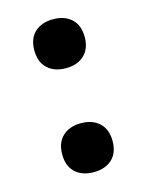

<svg xmlns="http://www.w3.org/2000/svg" viewBox="-88 -578 493 644"><g transform="rotate(-15 158.5 -256.5)"><path d="M158.5 -522.5Q198.5 -522.5 222.2 -500.5Q246 -478.5 246 -437.5Q246 -397 222.2 -374.8Q198.5 -352.5 158.5 -352.5Q118.5 -352.5 94.8 -374.8Q71 -397 71 -437.5Q71 -478.5 94.8 -500.5Q118.5 -522.5 158.5 -522.5ZM158.5 -161.5Q198.5 -161.5 222.2 -139.2Q246 -117 246 -76.5Q246 -35.5 222.2 -13.5Q198.5 8.5 158.5 8.5Q118.5 8.5 94.8 -13.5Q71 -35.5 71 -76.5Q71 -117 94.8 -139.2Q118.5 -161.5 158.5 -161.5Z"/></g></svg>

Font: Newsreader 6pt Medium
Style: Regular
Weight: 500
Designer: Hugues Gentile
Foundry: Production Type
Version: Version 1.003; ttfautohint (v1.8.3)